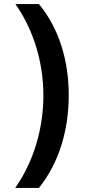

<svg xmlns="http://www.w3.org/2000/svg" viewBox="-20 -806 419 947"><path d="M55 121H172C273 -5 319 -167 319 -337C319 -504 273 -664 172 -786H56C146 -658 194 -497 194 -336C194 -171 146 -9 55 121Z"/></svg>

Font: Noto Sans Gunjala Gondi
Style: Bold
Weight: 700
Designer: Ek Type
Foundry: Ek Type
Version: Version 1.004